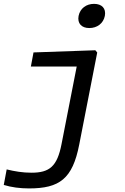

<svg xmlns="http://www.w3.org/2000/svg" viewBox="-26 -792 666 1020"><path d="M395 -24.5 490.5 -513 480.5 -525 152 -513.5 138 -438.5H381.5L301 -27C278 92.5 237 125.5 141 125.5C94.5 125.5 52.5 118.5 9.5 108L-6 190.5C35 203 79.5 209 128 209C290 209 359.5 158.5 395 -24.5ZM448.5 -643C490 -643 523 -667.5 531 -707.5C538.5 -747.5 515 -771.5 473.5 -771.5C432.5 -771.5 399.5 -747.5 391.5 -707.5C384 -667.5 407.5 -643 448.5 -643Z"/></svg>

Font: Monaspace Neon
Style: Italic
Weight: 400
Italic angle: -11°
Designer: Riley Cran & the Lettermatic Team
Foundry: Lettermatic
Version: Version 1.200 (Monaspace Neon)